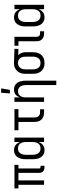

<svg xmlns="http://www.w3.org/2000/svg" viewBox="1162 -1956 1009 3373"><g transform="rotate(-90 1666.5 -269.5)"><path d="M440 8H419Q399 8 379 3Q359 -2 344 -15.5Q329 -29 322.5 -48Q316 -67 316 -87V-450H184V0H107V-450H43V-520H457V-450H393V-87Q393 -82 394.5 -77Q396 -72 400 -68.5Q404 -65 409 -63.5Q414 -62 419 -62H440Z M715 8Q690 8 666 1Q642 -6 622.5 -21.5Q603 -37 590 -58Q577 -79 569 -102.5Q561 -126 558.5 -150.5Q556 -175 556 -200V-320Q556 -345 558.5 -369.5Q561 -394 569 -417.5Q577 -441 590 -462Q603 -483 622.5 -498.5Q642 -514 666 -521Q690 -528 715 -528Q739 -528 762 -521.5Q785 -515 804 -501Q823 -487 836.5 -467Q850 -447 858 -424V-520H936V0H858V-96Q850 -73 836.5 -53Q823 -33 804 -19Q785 -5 762 1.5Q739 8 715 8ZM746 -62Q763 -62 779.5 -66Q796 -70 809.5 -80Q823 -90 833 -104Q843 -118 848.5 -134Q854 -150 856 -166.5Q858 -183 858 -200V-320Q858 -337 856 -353.5Q854 -370 848.5 -386Q843 -402 833 -416Q823 -430 809.5 -440Q796 -450 779.5 -454Q763 -458 746 -458Q729 -458 712.5 -454Q696 -450 682.5 -440Q669 -430 659 -416Q649 -402 643.5 -386Q638 -370 636 -353.5Q634 -337 634 -320V-200Q634 -183 636 -166.5Q638 -150 643.5 -134Q649 -118 659 -104Q669 -90 682.5 -80Q696 -70 712.5 -66Q729 -62 746 -62Z M1434 0H1380Q1357 0 1334.5 -4Q1312 -8 1291.5 -18Q1271 -28 1255 -44Q1239 -60 1229 -80.5Q1219 -101 1215 -123.5Q1211 -146 1211 -169V-450H1064V-520H1436V-450H1289V-169Q1289 -150 1294 -131Q1299 -112 1311.5 -97.5Q1324 -83 1342.5 -76.5Q1361 -70 1380 -70H1434Z M1858 215V-320Q1858 -337 1856 -353.5Q1854 -370 1849 -385.5Q1844 -401 1834.5 -415Q1825 -429 1812 -439Q1799 -449 1783 -453.5Q1767 -458 1750 -458Q1733 -458 1717 -453.5Q1701 -449 1688 -439Q1675 -429 1665.5 -415Q1656 -401 1651 -385.5Q1646 -370 1644 -353.5Q1642 -337 1642 -320V0H1564V-520H1642V-425Q1650 -447 1662.5 -467Q1675 -487 1693.5 -501Q1712 -515 1735 -521.5Q1758 -528 1781 -528Q1806 -528 1829.5 -521Q1853 -514 1872 -498Q1891 -482 1903.5 -461Q1916 -440 1923.5 -416.5Q1931 -393 1933.5 -368.5Q1936 -344 1936 -320V215ZM1712 -600 1723 -754H1800L1775 -600Z M2246 8Q2219 8 2192.5 2.5Q2166 -3 2143 -16.5Q2120 -30 2102.5 -50.5Q2085 -71 2074.5 -95.5Q2064 -120 2060 -146.5Q2056 -173 2056 -200V-320Q2056 -346 2059.5 -371.5Q2063 -397 2073 -420.5Q2083 -444 2099.5 -464.5Q2116 -485 2137.5 -499Q2159 -513 2184 -520.5Q2209 -528 2235 -528H2250L2494 -520V-450L2384 -454Q2398 -441 2408 -425.5Q2418 -410 2424.5 -392.5Q2431 -375 2433.5 -356.5Q2436 -338 2436 -320V-200Q2436 -173 2432 -146.5Q2428 -120 2417.5 -95.5Q2407 -71 2389.5 -50.5Q2372 -30 2349 -16.5Q2326 -3 2299.5 2.5Q2273 8 2246 8ZM2246 -62Q2263 -62 2279.5 -66Q2296 -70 2309.5 -80Q2323 -90 2333 -104Q2343 -118 2348.5 -134Q2354 -150 2356 -166.5Q2358 -183 2358 -200V-320Q2358 -344 2354 -367.5Q2350 -391 2337.5 -411Q2325 -431 2304 -443.5Q2283 -456 2259 -458H2242Q2217 -458 2194.5 -446Q2172 -434 2158 -414Q2144 -394 2139 -369.5Q2134 -345 2134 -320V-200Q2134 -183 2136 -166.5Q2138 -150 2143.5 -134Q2149 -118 2159 -104Q2169 -90 2182.5 -80Q2196 -70 2212.5 -66Q2229 -62 2246 -62Z M2804 0H2766Q2747 0 2728.5 -3Q2710 -6 2693.5 -14.5Q2677 -23 2663.5 -36Q2650 -49 2642 -65.5Q2634 -82 2631 -100.5Q2628 -119 2628 -138V-450H2550V-520H2706V-138Q2706 -125 2709 -112Q2712 -99 2720 -89Q2728 -79 2740.5 -74.5Q2753 -70 2766 -70H2804Z M3048 8Q3023 8 2999 1Q2975 -6 2955.5 -21.5Q2936 -37 2923 -58Q2910 -79 2902 -102.5Q2894 -126 2891.5 -150.5Q2889 -175 2889 -200V-320Q2889 -345 2891.5 -369.5Q2894 -394 2902 -417.5Q2910 -441 2923 -462Q2936 -483 2955.5 -498.5Q2975 -514 2999 -521Q3023 -528 3048 -528Q3072 -528 3095 -521.5Q3118 -515 3137 -501Q3156 -487 3169.5 -467Q3183 -447 3191 -424V-520H3269V0H3191V-96Q3183 -73 3169.5 -53Q3156 -33 3137 -19Q3118 -5 3095 1.5Q3072 8 3048 8ZM3079 -62Q3096 -62 3112.5 -66Q3129 -70 3142.5 -80Q3156 -90 3166 -104Q3176 -118 3181.5 -134Q3187 -150 3189 -166.5Q3191 -183 3191 -200V-320Q3191 -337 3189 -353.5Q3187 -370 3181.5 -386Q3176 -402 3166 -416Q3156 -430 3142.5 -440Q3129 -450 3112.5 -454Q3096 -458 3079 -458Q3062 -458 3045.5 -454Q3029 -450 3015.5 -440Q3002 -430 2992 -416Q2982 -402 2976.5 -386Q2971 -370 2969 -353.5Q2967 -337 2967 -320V-200Q2967 -183 2969 -166.5Q2971 -150 2976.5 -134Q2982 -118 2992 -104Q3002 -90 3015.5 -80Q3029 -70 3045.5 -66Q3062 -62 3079 -62Z"/></g></svg>

Font: Huly
Style: Regular
Weight: 400
Designer: Belleve Invis
Foundry: Belleve Invis
Version: Version 33.2.5; ttfautohint (v1.8.4)